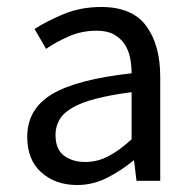

<svg xmlns="http://www.w3.org/2000/svg" viewBox="-20 -518 552 550"><path d="M58 -126Q58 -206 129.5 -248.5Q201 -291 357 -308Q357 -331 352.5 -353Q348 -375 336.5 -392Q325 -409 306 -419.5Q287 -430 257 -430Q214 -430 177.5 -414Q141 -398 112 -378L79 -435Q113 -457 162 -477.5Q211 -498 270 -498Q359 -498 399 -443.5Q439 -389 439 -298V0H371L364 -58H362Q327 -29 286.5 -8.5Q246 12 201 12Q139 12 98.5 -24Q58 -60 58 -126ZM139 -132Q139 -90 163.5 -72Q188 -54 224 -54Q259 -54 290.5 -70.5Q322 -87 357 -119V-254Q296 -246 254 -235Q212 -224 186.5 -209Q161 -194 150 -174.5Q139 -155 139 -132Z"/></svg>

Font: Myanmar Sanpya
Style: Regular
Weight: 400
Designer: Danh Hong
Foundry: Google Inc.
Version: Version 2.00 November 22, 2015